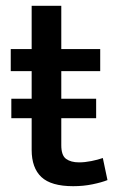

<svg xmlns="http://www.w3.org/2000/svg" viewBox="-20 -641 410 661"><path d="M325 -396H191V-301H311V-234H191V-141Q191 -106 207.5 -94Q224 -82 252 -82Q272 -82 294.5 -86.5Q317 -91 334 -97L350 -21Q330 -13 298.5 -6.5Q267 0 232 0Q156 0 122.5 -31.5Q89 -63 89 -125V-234H19V-301H89V-396H17V-472H89V-621H191V-472H325Z"/></svg>

Font: Mukta Malar Medium
Style: Regular
Weight: 500
Designer: Aadarsh Rajan, Girish Dalvi, Yashodeep Gholap
Foundry: Ek Type
Version: Version 2.538;PS 1.000;hotconv 16.6.51;makeotf.lib2.5.65220;